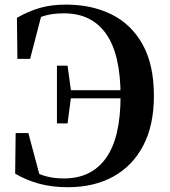

<svg xmlns="http://www.w3.org/2000/svg" viewBox="-20 -779 723 818"><path d="M44.6 -39.3 46.7 -212.2H100.8L155.3 -7.7L92.5 -30.1L82.5 -74.1Q123.5 -45 163.1 -31.9Q202.7 -18.7 252.5 -18.7Q369.5 -18.7 431.6 -105.6Q493.7 -192.5 493.7 -369.8Q493.7 -547.2 432.1 -634.7Q370.5 -722.2 252.8 -722.2Q200.7 -722.2 164.1 -710.2Q127.5 -698.2 89.4 -670.5L91.8 -707.5L160.1 -727.8L108.3 -528.3H54.2L52.1 -703Q100.9 -731.2 150 -745.3Q199.1 -759.4 261.4 -759.4Q370.5 -759.4 454.8 -717.8Q539.1 -676.2 587.4 -590.1Q635.7 -504 635.7 -370.5Q635.7 -245.5 590.3 -158.9Q545 -72.2 462.8 -26.8Q380.6 18.6 269.3 18.6Q201.8 18.6 146.6 3.6Q91.5 -11.5 44.6 -39.3ZM222.6 -253.3V-499.1H267.8L283 -388.9V-368.7L267.8 -253.3ZM257.4 -360.2V-394.7H535.5V-360.2Z"/></svg>

Font: Noto Serif SC
Style: Regular
Weight: 200
Designer: Ryoko NISHIZUKA 西塚涼子 (kana & ideographs); Frank Grießhammer (Latin, Greek & Cyrillic); Wenlong ZHANG 张文龙 (bopomofo); San
Foundry: Adobe
Version: Version 2.001;hotconv 1.1.0;makeotfexe 2.6.0